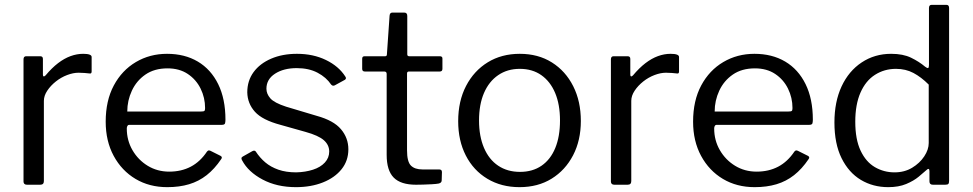

<svg xmlns="http://www.w3.org/2000/svg" viewBox="-20 -762 4013 792"><path d="M91 0Q84 0 80.5 -3.5Q77 -7 77 -13V-517Q77 -530 88 -530H146Q157 -530 157 -519V-454Q157 -448 160 -447Q163 -446 168 -451Q194 -482 219.5 -501.5Q245 -521 271 -530.5Q297 -540 323 -540Q358 -540 358 -527V-467Q358 -457 349 -459Q340 -460 328.5 -461Q317 -462 304 -462Q282 -462 257 -452.5Q232 -443 210.5 -426Q189 -409 175 -388Q161 -367 161 -346V-15Q161 0 146 0H91Z M503 -232Q503 -183 526.5 -142.5Q550 -102 589.5 -78Q629 -54 678 -54Q728 -54 767 -74.5Q806 -95 834 -137Q838 -141 840.5 -141.5Q843 -142 848 -140L890 -119Q899 -114 892 -105Q865 -65 832.5 -39.5Q800 -14 760 -2Q720 10 670 10Q596 10 539 -24Q482 -58 449 -119Q416 -180 416 -260Q416 -347 449.5 -409.5Q483 -472 540.5 -506Q598 -540 669 -540Q742 -540 796 -508Q850 -476 880 -415Q910 -354 910 -268Q910 -261 908.5 -254Q907 -247 895 -247H512Q508 -247 505.5 -242.5Q503 -238 503 -232ZM809 -302Q820 -302 823 -304.5Q826 -307 826 -316Q826 -359 807.5 -396.5Q789 -434 754.5 -457Q720 -480 671 -480Q617 -480 580 -454.5Q543 -429 524 -388Q505 -347 505 -302Z M1346 -413Q1326 -443 1290 -462Q1254 -481 1204 -481Q1150 -481 1114.5 -458Q1079 -435 1079 -396Q1079 -375 1095 -356.5Q1111 -338 1160 -322L1287 -284Q1356 -265 1386.5 -229Q1417 -193 1417 -146Q1417 -99 1389 -64Q1361 -29 1312 -9.5Q1263 10 1201 10Q1122 10 1063 -21.5Q1004 -53 979 -100Q976 -105 976 -109Q976 -113 981 -116L1020 -138Q1025 -141 1029 -140.5Q1033 -140 1035 -137Q1052 -111 1074.5 -92Q1097 -73 1128.5 -62Q1160 -51 1202 -51Q1240 -52 1271 -62Q1302 -72 1320 -91.5Q1338 -111 1338 -137Q1338 -164 1316 -183.5Q1294 -203 1240 -218L1137 -247Q1062 -267 1031.5 -301Q1001 -335 1000 -381Q1000 -429 1026 -464.5Q1052 -500 1098.5 -520Q1145 -540 1205 -540Q1272 -540 1324.5 -514.5Q1377 -489 1404 -447Q1407 -443 1407 -439.5Q1407 -436 1403 -433L1361 -410Q1357 -408 1353.5 -408.5Q1350 -409 1346 -413Z M1667 -467Q1659 -467 1659 -459V-142Q1659 -95 1675 -79Q1691 -63 1723 -63H1792Q1797 -63 1800 -60.5Q1803 -58 1803 -52L1802 -18Q1802 -8 1790 -5Q1780 -3 1761.5 -2Q1743 -1 1725.5 -0.5Q1708 0 1696 0Q1633 0 1604 -29.5Q1575 -59 1575 -123V-457Q1575 -467 1565 -467H1485Q1474 -467 1474 -478V-520Q1474 -530 1484 -530H1569Q1576 -530 1576 -538L1587 -697Q1588 -710 1598 -710H1648Q1660 -710 1660 -696V-538Q1660 -530 1668 -530H1794Q1805 -530 1805 -521V-478Q1805 -467 1794 -467Z M2123 10Q2048 10 1990.5 -24.5Q1933 -59 1901.5 -120.5Q1870 -182 1870 -262Q1870 -345 1902.5 -407.5Q1935 -470 1992 -505Q2049 -540 2124 -540Q2200 -540 2256.5 -504.5Q2313 -469 2344.5 -406.5Q2376 -344 2376 -263Q2376 -183 2344 -121.5Q2312 -60 2255.5 -25Q2199 10 2123 10ZM2125 -53Q2177 -53 2214 -78.5Q2251 -104 2270.5 -151.5Q2290 -199 2290 -265Q2290 -331 2270 -378.5Q2250 -426 2213 -452Q2176 -478 2124 -478Q2073 -478 2035 -452Q1997 -426 1976.5 -378.5Q1956 -331 1956 -265Q1956 -200 1976.5 -152Q1997 -104 2035 -78.5Q2073 -53 2125 -53Z M2514 0Q2507 0 2503.5 -3.5Q2500 -7 2500 -13V-517Q2500 -530 2511 -530H2569Q2580 -530 2580 -519V-454Q2580 -448 2583 -447Q2586 -446 2591 -451Q2617 -482 2642.5 -501.5Q2668 -521 2694 -530.5Q2720 -540 2746 -540Q2781 -540 2781 -527V-467Q2781 -457 2772 -459Q2763 -460 2751.5 -461Q2740 -462 2727 -462Q2705 -462 2680 -452.5Q2655 -443 2633.5 -426Q2612 -409 2598 -388Q2584 -367 2584 -346V-15Q2584 0 2569 0H2514Z M2926 -232Q2926 -183 2949.5 -142.5Q2973 -102 3012.5 -78Q3052 -54 3101 -54Q3151 -54 3190 -74.5Q3229 -95 3257 -137Q3261 -141 3263.5 -141.5Q3266 -142 3271 -140L3313 -119Q3322 -114 3315 -105Q3288 -65 3255.5 -39.5Q3223 -14 3183 -2Q3143 10 3093 10Q3019 10 2962 -24Q2905 -58 2872 -119Q2839 -180 2839 -260Q2839 -347 2872.5 -409.5Q2906 -472 2963.5 -506Q3021 -540 3092 -540Q3165 -540 3219 -508Q3273 -476 3303 -415Q3333 -354 3333 -268Q3333 -261 3331.5 -254Q3330 -247 3318 -247H2935Q2931 -247 2928.5 -242.5Q2926 -238 2926 -232ZM3232 -302Q3243 -302 3246 -304.5Q3249 -307 3249 -316Q3249 -359 3230.5 -396.5Q3212 -434 3177.5 -457Q3143 -480 3094 -480Q3040 -480 3003 -454.5Q2966 -429 2947 -388Q2928 -347 2928 -302Z M3828 0Q3821 0 3817.5 -3.5Q3814 -7 3814 -14V-56Q3814 -64 3810.5 -65Q3807 -66 3801 -60Q3790 -50 3769.5 -33Q3749 -16 3718 -3Q3687 10 3644 10Q3581 10 3531 -20Q3481 -50 3451.5 -109.5Q3422 -169 3422 -257Q3422 -342 3451.5 -405.5Q3481 -469 3534.5 -504.5Q3588 -540 3656 -540Q3705 -540 3738 -524Q3771 -508 3796 -487Q3805 -480 3808.5 -481.5Q3812 -483 3812 -494V-729Q3812 -742 3823 -742H3884Q3895 -742 3895 -729V-16Q3895 -7 3892 -3.5Q3889 0 3879 0H3828ZM3811 -413Q3780 -444 3748 -461Q3716 -478 3676 -478Q3628 -478 3589.5 -453.5Q3551 -429 3529.5 -380Q3508 -331 3508 -260Q3508 -187 3530 -140.5Q3552 -94 3589 -72.5Q3626 -51 3670 -51Q3711 -51 3742.5 -70Q3774 -89 3792.5 -117Q3811 -145 3811 -172V-413Z"/></svg>

Font: Libre Franklin Thin
Style: Regular
Weight: 400
Version: Version 3.000